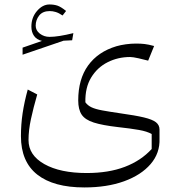

<svg xmlns="http://www.w3.org/2000/svg" viewBox="-20 -574 799 851"><path d="M138.2 -460Q138.2 -439 156.7 -424.8Q175.3 -410.6 199.7 -410.6Q237.8 -410.6 305.2 -427.2L299.8 -395.5L261.7 -393.6L80.1 -331.5V-362.8L166 -392.6Q142.1 -398.4 130.6 -415.3Q119.1 -432.1 119.1 -456.1Q119.1 -496.6 144 -525.4Q168.9 -554.2 199.2 -554.2Q218.8 -554.2 234.4 -549.1Q250 -543.9 272.9 -525.4L257.3 -505.4Q240.7 -516.6 227.1 -520.8Q213.4 -524.9 200.7 -524.9Q169.4 -524.9 153.8 -505.4Q138.2 -485.8 138.2 -460ZM636.7 -305.2Q618.7 -310.1 593.8 -315.7Q568.8 -321.3 557.1 -321.3Q502.9 -321.3 457.3 -298.3Q411.6 -275.4 384.3 -230.7Q356.9 -186 358.4 -120.6Q368.7 -106.4 385.7 -98.4Q402.8 -90.3 433.1 -84.7Q463.4 -79.1 513.2 -71.8Q580.1 -62.5 617.9 -53.5Q655.8 -44.4 671.4 -32Q687 -19.5 687 0V40Q689.5 104.5 647.5 153.3Q605.5 202.1 529.8 229.5Q454.1 256.8 354 256.8Q217.3 256.8 145 199.7Q72.8 142.6 72.8 29.3Q72.8 -22.5 80.3 -72.5Q87.9 -122.6 103 -177.2L145 -155.3Q127.9 -96.2 117.2 -46.4Q106.4 3.4 106.4 46.9Q106.4 113.8 176.5 153.3Q246.6 192.9 364.3 192.9Q461.4 192.9 533.2 165.5Q605 138.2 652.3 86.4V20Q631.8 8.3 596.2 2Q560.5 -4.4 502.9 -10.7Q434.1 -18.6 395.8 -30.8Q357.4 -43 342 -65.9Q326.7 -88.9 326.7 -128.9Q326.7 -223.1 370.6 -283.9Q414.6 -344.7 496.1 -369.1Q514.6 -374.5 537.8 -377.7Q561 -380.9 583 -380.9Q604.5 -380.9 621.1 -378.9Q637.7 -377 663.1 -370.1Z"/></svg>

Font: Pinar-DS2-FD Light
Style: Regular
Weight: 300
Designer: Amin Abedi
Version: Version 2.000